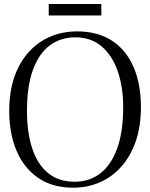

<svg xmlns="http://www.w3.org/2000/svg" viewBox="-20 -904 732 936"><path d="M339 11Q237 11.5 167 -36.2Q97 -84 61 -168.2Q25 -252.5 25 -363Q25 -457 50.2 -529.2Q75.5 -601.5 120.8 -651Q166 -700.5 226.2 -725.8Q286.5 -751 356 -751Q457 -751 526.2 -705.5Q595.5 -660 631.2 -577Q667 -494 667 -381.5Q667 -288 641.8 -215.2Q616.5 -142.5 571.8 -92Q527 -41.5 467.5 -15.5Q408 10.5 339 11ZM344 -18Q415.5 -18 468.5 -58.5Q521.5 -99 551 -179.8Q580.5 -260.5 580.5 -381.5Q580.5 -479.5 554 -556.5Q527.5 -633.5 475.5 -677.8Q423.5 -722 347 -722Q276 -722 223 -682.8Q170 -643.5 140.8 -563.8Q111.5 -484 111.5 -363Q111.5 -256.5 137.5 -179Q163.5 -101.5 215.2 -59.8Q267 -18 344 -18ZM474 -884.5V-828.5H217.5V-884.5Z"/></svg>

Font: Merriweather 120pt Light
Style: Regular
Weight: 300
Version: Version 2.100